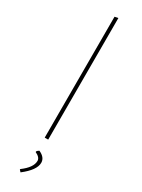

<svg xmlns="http://www.w3.org/2000/svg" viewBox="-240 -726 710 960"><g transform="rotate(30 115.0 -245.5)"><path d="M125 -702V0H105V-698ZM115 70Q153 87 153 118Q153 160 87 211L77 200L78 197Q132 157 132 119Q132 99 102 85V81Q107 74 115 70Z"/></g></svg>

Font: Alegreya Sans Thin
Style: Regular
Weight: 100
Designer: Juan Pablo del Peral
Foundry: Huerta Tipografica
Version: Version 2.007